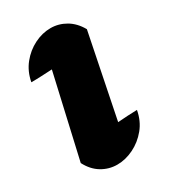

<svg xmlns="http://www.w3.org/2000/svg" viewBox="-134 -567 566 643"><g transform="rotate(-30 148.5 -245.0)"><path d="M278 -117Q271 -78 248 -50Q225 -22 193.5 -6.5Q162 9 130 9Q98 9 70.5 -7.5Q43 -24 26 -57L99 -377Q78 -376 58.5 -375Q39 -374 18 -374Q25 -412 47.5 -440Q70 -468 101 -483.5Q132 -499 164 -499Q195 -499 222.5 -483Q250 -467 268 -435L203 -113Q240 -116 278 -117Z"/></g></svg>

Font: Piazzolla ExtraBold
Style: Italic
Weight: 800
Italic angle: -11.3°
Designer: Juan Pablo del Peral
Foundry: Huerta Tipografica
Version: Version 1.330